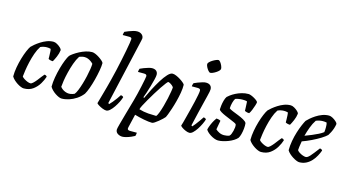

<svg xmlns="http://www.w3.org/2000/svg" viewBox="-101 -1209 3303 1818"><g transform="rotate(15 1550.5 -300.0)"><path d="M153 0Q141 0 123.5 -7Q106 -14 87.5 -26Q69 -38 53 -53Q37 -68 28 -84Q28 -128 36.5 -175.5Q45 -223 58 -267Q71 -311 85.5 -345Q100 -379 112 -396Q122 -407 142.5 -424Q163 -441 190 -458.5Q217 -476 248.5 -488Q280 -500 313 -500Q329 -500 348.5 -489Q368 -478 382.5 -464Q397 -450 398 -441Q394 -407 379.5 -373.5Q365 -340 353 -320Q338 -320 326 -323.5Q314 -327 309 -331Q309 -340 308.5 -359.5Q308 -379 307 -399Q306 -419 303 -428Q293 -431 283 -432Q273 -433 265 -433Q250 -433 234 -429.5Q218 -426 203 -419Q181 -386 165.5 -341.5Q150 -297 139.5 -251Q129 -205 123.5 -166.5Q118 -128 116 -107Q123 -97 138.5 -87Q154 -77 171.5 -70Q189 -63 202 -63Q212 -63 227 -77Q242 -91 257.5 -110.5Q273 -130 287 -149Q301 -168 310 -177Q319 -177 326 -172.5Q333 -168 335 -163Q325 -130 302.5 -92Q280 -54 243.5 -27Q207 0 153 0Z M524 0Q512 0 495.5 -7Q479 -14 461 -26Q443 -38 428 -53Q413 -68 404 -84Q404 -128 412.5 -177Q421 -226 434 -272.5Q447 -319 461.5 -355Q476 -391 488 -408Q498 -419 520 -434.5Q542 -450 570.5 -465Q599 -480 630.5 -490Q662 -500 691 -500Q705 -500 724 -492Q743 -484 762 -471.5Q781 -459 795 -446.5Q809 -434 812 -425Q812 -395 804 -350Q796 -305 783.5 -256.5Q771 -208 756 -166.5Q741 -125 727 -102Q701 -69 667 -46.5Q633 -24 596 -12Q559 0 524 0ZM580 -63Q588 -63 596.5 -64.5Q605 -66 614.5 -69Q624 -72 633 -76Q645 -90 657.5 -120.5Q670 -151 681.5 -189.5Q693 -228 702 -268Q711 -308 716 -341Q721 -374 721 -393Q710 -405 696.5 -414.5Q683 -424 667.5 -430Q652 -436 634 -436Q621 -436 609 -433Q597 -430 583 -425Q561 -391 545 -345.5Q529 -300 517.5 -253Q506 -206 500 -167Q494 -128 493 -107Q501 -96 514 -86Q527 -76 544.5 -69.5Q562 -63 580 -63Z M962 0Q946 0 924.5 -8.5Q903 -17 885.5 -28Q868 -39 864 -46Q867 -56 874 -81.5Q881 -107 891 -142Q901 -177 911.5 -216Q922 -255 931 -291Q944 -340 956 -394Q968 -448 979 -500Q990 -552 998.5 -597Q1007 -642 1012 -673Q1017 -704 1017 -714Q1017 -724 1010.5 -727.5Q1004 -731 993 -731H928Q928 -739 930.5 -749Q933 -759 935 -764Q950 -771 971.5 -779.5Q993 -788 1014.5 -794Q1036 -800 1052 -800Q1081 -800 1098.5 -785Q1116 -770 1116 -747Q1116 -745 1112 -725.5Q1108 -706 1103 -686L963 -73L973 -66Q985 -77 1001 -96.5Q1017 -116 1033 -138Q1049 -160 1059 -176Q1067 -176 1075 -172Q1083 -168 1085 -163Q1079 -142 1065.5 -114.5Q1052 -87 1034 -60.5Q1016 -34 997 -17Q978 0 962 0Z M1173 200Q1148 200 1127 186.5Q1106 173 1106 147Q1106 137 1118.5 91Q1131 45 1150 -22.5Q1169 -90 1190 -163Q1198 -191 1207.5 -230.5Q1217 -270 1225.5 -309Q1234 -348 1239.5 -376.5Q1245 -405 1245 -411Q1245 -423 1237.5 -427Q1230 -431 1216 -431H1158Q1158 -440 1160.5 -449.5Q1163 -459 1165 -464Q1180 -471 1201.5 -479.5Q1223 -488 1244.5 -494Q1266 -500 1279 -500Q1307 -500 1321.5 -486.5Q1336 -473 1336 -449Q1336 -434 1328 -401.5Q1320 -369 1309 -331Q1298 -293 1287 -260.5Q1276 -228 1270 -213L1278 -208Q1298 -252 1324 -302Q1350 -352 1378 -397.5Q1406 -443 1432.5 -471.5Q1459 -500 1480 -500Q1496 -500 1517 -491Q1538 -482 1558.5 -469Q1579 -456 1593 -443.5Q1607 -431 1608 -425Q1609 -390 1601.5 -346.5Q1594 -303 1582.5 -259Q1571 -215 1558.5 -177.5Q1546 -140 1536.5 -115.5Q1527 -91 1524 -87Q1518 -79 1503 -65Q1488 -51 1470 -36Q1452 -21 1435.5 -10.5Q1419 0 1410 0Q1379 0 1330 -9.5Q1281 -19 1237 -32L1206 99Q1202 115 1208.5 121.5Q1215 128 1228 128H1297Q1297 136 1295 145.5Q1293 155 1291 161Q1279 168 1257 177.5Q1235 187 1212 193.5Q1189 200 1173 200ZM1433 -73Q1443 -84 1454.5 -114.5Q1466 -145 1477 -184Q1488 -223 1496.5 -262.5Q1505 -302 1510 -332.5Q1515 -363 1515 -375Q1510 -384 1499 -393Q1488 -402 1477 -407.5Q1466 -413 1460 -413Q1456 -413 1440.5 -393Q1425 -373 1403 -340.5Q1381 -308 1358 -270Q1335 -232 1314 -196Q1293 -160 1279 -132.5Q1265 -105 1263 -93Q1310 -79 1354.5 -76Q1399 -73 1433 -73Z M1777 0Q1761 0 1740.5 -8.5Q1720 -17 1704 -28Q1688 -39 1685 -46Q1688 -53 1695 -79Q1702 -105 1711.5 -142Q1721 -179 1731.5 -220Q1742 -261 1751 -300Q1760 -339 1765.5 -368.5Q1771 -398 1771 -411Q1771 -423 1763.5 -427Q1756 -431 1742 -431H1686Q1686 -441 1689 -450.5Q1692 -460 1694 -464Q1709 -471 1730.5 -479.5Q1752 -488 1773 -494Q1794 -500 1807 -500Q1835 -500 1850 -486.5Q1865 -473 1865 -449Q1865 -441 1862 -424.5Q1859 -408 1852 -381Q1845 -354 1835 -312.5Q1825 -271 1810.5 -212Q1796 -153 1778 -73L1788 -66Q1798 -76 1813 -95.5Q1828 -115 1844 -137.5Q1860 -160 1870 -176Q1879 -176 1886 -172Q1893 -168 1896 -163Q1890 -142 1877 -114.5Q1864 -87 1846.5 -60.5Q1829 -34 1811 -17Q1793 0 1777 0ZM1821 -600Q1812 -600 1800.5 -613.5Q1789 -627 1780.5 -644Q1772 -661 1772 -673Q1772 -682 1783 -693Q1794 -704 1810 -714Q1826 -724 1841.5 -730.5Q1857 -737 1865 -737Q1875 -737 1885.5 -723.5Q1896 -710 1903.5 -692.5Q1911 -675 1911 -663Q1911 -654 1900.5 -643Q1890 -632 1874.5 -622Q1859 -612 1844.5 -606Q1830 -600 1821 -600Z M2057 0Q2040 0 2019.5 -8Q1999 -16 1980.5 -28Q1962 -40 1949 -53Q1936 -66 1933 -75Q1939 -100 1950 -125.5Q1961 -151 1972.5 -170.5Q1984 -190 1990 -197Q1998 -197 2006 -195.5Q2014 -194 2021.5 -191.5Q2029 -189 2032 -186Q2029 -170 2025 -148.5Q2021 -127 2016 -98Q2030 -85 2051.5 -74Q2073 -63 2100 -63Q2111 -63 2126.5 -65.5Q2142 -68 2152 -73Q2160 -80 2166 -94.5Q2172 -109 2176.5 -127Q2181 -145 2182.5 -162Q2184 -179 2181 -190Q2179 -196 2160.5 -204.5Q2142 -213 2116.5 -223.5Q2091 -234 2065.5 -245Q2040 -256 2021 -267.5Q2002 -279 1999 -289Q1999 -302 2002 -326.5Q2005 -351 2012 -377Q2019 -403 2030 -419Q2038 -427 2056 -440.5Q2074 -454 2100 -467.5Q2126 -481 2158 -490.5Q2190 -500 2224 -500Q2234 -500 2250 -494Q2266 -488 2282.5 -478.5Q2299 -469 2310 -459.5Q2321 -450 2321 -444Q2321 -436 2313.5 -412Q2306 -388 2296 -363.5Q2286 -339 2276 -326Q2267 -326 2258 -327.5Q2249 -329 2242 -332Q2235 -335 2232 -337Q2232 -350 2231 -366.5Q2230 -383 2229.5 -399.5Q2229 -416 2228 -428Q2218 -432 2206 -433Q2194 -434 2185 -434Q2163 -434 2142 -430Q2121 -426 2113 -422Q2103 -407 2095.5 -379.5Q2088 -352 2087 -323Q2097 -314 2123 -303.5Q2149 -293 2179.5 -281Q2210 -269 2235 -255Q2260 -241 2267 -226Q2270 -203 2267 -173Q2264 -143 2257 -116.5Q2250 -90 2240 -75Q2227 -60 2205 -46Q2183 -32 2157 -22Q2131 -12 2105 -6Q2079 0 2057 0Z M2478 0Q2466 0 2448.5 -7Q2431 -14 2412.5 -26Q2394 -38 2378 -53Q2362 -68 2353 -84Q2353 -128 2361.5 -175.5Q2370 -223 2383 -267Q2396 -311 2410.5 -345Q2425 -379 2437 -396Q2447 -407 2467.5 -424Q2488 -441 2515 -458.5Q2542 -476 2573.5 -488Q2605 -500 2638 -500Q2654 -500 2673.5 -489Q2693 -478 2707.5 -464Q2722 -450 2723 -441Q2719 -407 2704.5 -373.5Q2690 -340 2678 -320Q2663 -320 2651 -323.5Q2639 -327 2634 -331Q2634 -340 2633.5 -359.5Q2633 -379 2632 -399Q2631 -419 2628 -428Q2618 -431 2608 -432Q2598 -433 2590 -433Q2575 -433 2559 -429.5Q2543 -426 2528 -419Q2506 -386 2490.5 -341.5Q2475 -297 2464.5 -251Q2454 -205 2448.5 -166.5Q2443 -128 2441 -107Q2448 -97 2463.5 -87Q2479 -77 2496.5 -70Q2514 -63 2527 -63Q2537 -63 2552 -77Q2567 -91 2582.5 -110.5Q2598 -130 2612 -149Q2626 -168 2635 -177Q2644 -177 2651 -172.5Q2658 -168 2660 -163Q2650 -130 2627.5 -92Q2605 -54 2568.5 -27Q2532 0 2478 0Z M2853 0Q2843 0 2825.5 -7Q2808 -14 2789 -26Q2770 -38 2753.5 -53Q2737 -68 2728 -84Q2728 -129 2736.5 -176.5Q2745 -224 2758.5 -267Q2772 -310 2786.5 -343.5Q2801 -377 2811 -394Q2821 -405 2841 -422.5Q2861 -440 2888.5 -458Q2916 -476 2948 -488Q2980 -500 3014 -500Q3030 -500 3050 -489Q3070 -478 3085 -464Q3100 -450 3101 -441Q3098 -419 3090.5 -396.5Q3083 -374 3073 -354.5Q3063 -335 3054 -321Q3036 -303 2999 -280Q2962 -257 2916.5 -235Q2871 -213 2826 -197Q2820 -164 2817.5 -143Q2815 -122 2814 -108Q2821 -97 2836.5 -87Q2852 -77 2870 -70.5Q2888 -64 2900 -64Q2909 -64 2918.5 -70Q2928 -76 2940.5 -89.5Q2953 -103 2969.5 -124.5Q2986 -146 3010 -177Q3019 -177 3026 -172.5Q3033 -168 3035 -163Q3026 -138 3011 -109.5Q2996 -81 2973.5 -56Q2951 -31 2921 -15.5Q2891 0 2853 0ZM2837 -255Q2872 -268 2904.5 -281.5Q2937 -295 2964.5 -309Q2992 -323 3010 -337Q3012 -350 3012.5 -362Q3013 -374 3013 -385Q3013 -398 3012 -409Q3011 -420 3008 -430Q2999 -432 2990 -433Q2981 -434 2971 -434Q2955 -434 2938 -430.5Q2921 -427 2904 -420Q2881 -386 2864.5 -341.5Q2848 -297 2837 -255Z"/></g></svg>

Font: Texturina Medium 12pt Medium
Style: Italic
Weight: 500
Italic angle: -11°
Version: Version 1.002